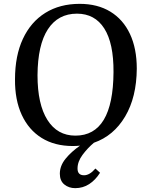

<svg xmlns="http://www.w3.org/2000/svg" viewBox="-20 -745 769 998"><path d="M371 233Q338 233 314.5 214Q291 195 291 158Q291 117 320.5 80.5Q350 44 396 12Q378 14 358 14Q264 14 196.5 -28Q129 -70 93 -148Q57 -226 58 -333Q58 -455 99 -543Q140 -631 215.5 -678Q291 -725 394 -725Q487 -725 553.5 -684.5Q620 -644 655.5 -568.5Q691 -493 691 -388Q690 -240 630.5 -139.5Q571 -39 468 -3Q435 25 409 60Q383 95 383 131Q383 166 417 166Q446 166 476 131L500 153Q476 191 443.5 212Q411 233 371 233ZM372 -40Q568 -40 570 -370Q571 -520 522 -597Q473 -674 380 -674Q282 -674 229 -593Q176 -512 175 -354Q175 -203 226.5 -121.5Q278 -40 372 -40Z"/></svg>

Font: Literata 36pt Medium
Style: Italic
Weight: 500
Italic angle: -2°
Designer: Latin by Veronika Burian and Jose Scaglione. Greek by Irene Vlachou. Cyrillic by Vera Evstafieva
Foundry: TypeTogether
Version: Version 3.002